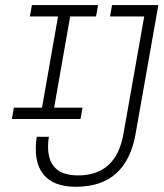

<svg xmlns="http://www.w3.org/2000/svg" viewBox="-20 -713 633 743"><path d="M273.9 9.8Q185.5 9.8 147 -39.3Q108.4 -88.4 122.1 -183.6H168.9Q147.5 -34.2 281.7 -34.2Q428.7 -34.2 457.5 -193.4L538.1 -649.4H405.8L413.6 -693.4H592.8L504.4 -193.4Q467.8 9.8 273.9 9.8ZM25.9 -252.4 33.7 -296.4H142.6L204.6 -649.4H95.7L103.5 -693.4H359.4L351.6 -649.4H251.5L189.5 -296.4H299.3L291.5 -252.4Z"/></svg>

Font: Cascadia Mono NF ExtraLight
Style: Italic
Weight: 200
Italic angle: -10°
Monospace: yes
Designer: Aaron Bell
Foundry: Saja Typeworks
Version: Version 2404.023; ttfautohint (v1.8.4)